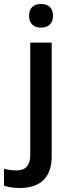

<svg xmlns="http://www.w3.org/2000/svg" viewBox="-75 -716 355 960"><path d="M183.5 66.2Q183.5 143.6 142.8 183.8Q102.1 224 24.8 224Q-22.8 224 -55.1 212.3V127.9Q-24.8 136 8.1 136Q76.3 136 76.3 58.6V-503H183.5ZM190.1 -637.3Q190.1 -609.2 174.4 -593.5Q158.7 -577.9 130.2 -577.9Q101.6 -577.9 85.9 -593.5Q70.3 -609.2 70.3 -637.3Q70.3 -665.3 85.9 -680.7Q101.6 -696.2 130.2 -696.2Q158.7 -696.2 174.4 -680.7Q190.1 -665.3 190.1 -637.3Z"/></svg>

Font: Khula Semibold
Style: Regular
Weight: 600
Designer: Erin McLaughlin, Steve Matteson
Version: Version 1.000;PS 1.0;hotconv 1.0.72;makeotf.lib2.5.5900; ttf